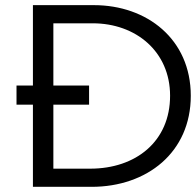

<svg xmlns="http://www.w3.org/2000/svg" viewBox="-20 -723 758 743"><path d="M107.4 0H334.5C548.8 0 718.3 -133.3 718.3 -352.5C718.3 -571.3 548.8 -703.1 343.3 -703.1H107.4V-392.1H43.9V-317.9H107.4ZM186.5 -70.3V-317.9H324.7V-392.1H186.5V-632.8H338.9C505.9 -632.8 638.2 -523.4 638.2 -352.5C638.2 -175.8 505.9 -70.3 329.1 -70.3Z"/></svg>

Font: Faust Sans
Style: Regular
Weight: 400
Designer: Andreas Faust
Version: Version 1.003;Glyphs 3.1.2 (3151)